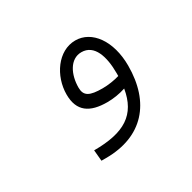

<svg xmlns="http://www.w3.org/2000/svg" viewBox="-65 -277 334 334"><g transform="rotate(-30 102.5 -110.0)"><path d="M54 -8H63C137 -8 177 -54 177 -128C177 -178 152 -212 119 -212C84 -212 59 -175 59 -138C59 -104 79 -91 114 -91C126 -91 139 -93 151 -97C143 -49 113 -30 52 -30ZM83 -138C83 -164 95 -189 118 -189C144 -189 153 -160 153 -127V-121C143 -118 130 -116 119 -116C93 -116 83 -121 83 -138Z"/></g></svg>

Font: Noto Sans Arabic UI SmCn Th
Style: Regular
Weight: 100
Width: 4
Designer: Monotype Design Team, Nadine Chahine and Nizar Qandah
Foundry: Monotype Imaging Inc.
Version: Version 2.010